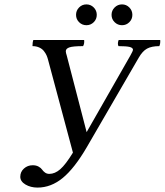

<svg xmlns="http://www.w3.org/2000/svg" viewBox="-20 -827 745 869"><path d="M203.1 -40Q228.5 -40 252.7 -61Q276.9 -82 310.1 -136.2L196.8 -559.1Q194.3 -568.4 190.4 -577.1Q186.5 -585.9 178.7 -595.9Q170.9 -606 157.5 -612.1Q144 -618.2 127 -618.2Q127 -635.7 130.9 -646H360.8Q362.8 -629.4 356 -618.2Q310.1 -618.2 293.9 -612.5Q277.8 -606.9 277.8 -595.2Q277.8 -588.4 282.2 -575.2L372.1 -229L569.8 -575.2Q582 -597.2 582 -601.1Q582 -610.8 566.9 -614.5Q551.8 -618.2 516.1 -618.2Q510.7 -630.4 517.1 -646H705.1Q706.5 -630.4 701.2 -618.2Q666 -618.2 645.5 -606.9Q625 -595.7 607.9 -565.9L373 -161.1Q316.9 -64.9 263.9 -21.5Q210.9 22 149.9 22Q118.7 22 95.2 8.1Q71.8 -5.9 71.8 -26.9Q71.8 -49.3 88.4 -64.2Q105 -79.1 127.9 -79.1Q143.6 -79.1 154.5 -73Q165.5 -66.9 170.4 -59.6Q175.3 -52.2 183.6 -46.1Q191.9 -40 203.1 -40ZM498.8 -726.6Q484.9 -740.2 484.9 -759.8Q484.9 -779.3 498.8 -793.2Q512.7 -807.1 532.2 -807.1Q551.8 -807.1 565.4 -793.2Q579.1 -779.3 579.1 -759.8Q579.1 -740.2 565.4 -726.6Q551.8 -712.9 532.2 -712.9Q512.7 -712.9 498.8 -726.6ZM337.9 -726.6Q324.2 -740.2 324.2 -759.8Q324.2 -779.3 337.9 -793.2Q351.6 -807.1 371.1 -807.1Q390.6 -807.1 404.3 -793.2Q418 -779.3 418 -759.8Q418 -740.2 404.3 -726.6Q390.6 -712.9 371.1 -712.9Q351.6 -712.9 337.9 -726.6Z"/></svg>

Font: Common Serif
Style: Italic
Weight: 400
Italic angle: -12°
Designer: Philipp H. Poll, Khaled Hosny
Foundry: Stefan Peev, Context Ltd.
Version: Version 1.026